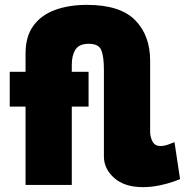

<svg xmlns="http://www.w3.org/2000/svg" viewBox="-20 -760 760 789"><path d="M567 9Q492 9 449.5 -28.5Q407 -66 407 -117V-473Q407 -527 396.5 -553.5Q386 -580 345 -580Q305 -580 290 -556Q275 -532 275 -494V-465H344V-322H275V0H85V-322H20V-465H85V-540Q85 -610 117 -654Q149 -698 206 -719Q263 -740 337 -740Q473 -740 535 -677.5Q597 -615 597 -510V-217Q597 -198 606.5 -179Q616 -160 640 -160Q657 -160 676.5 -168Q696 -176 697 -176L720 -24Q719 -23 695.5 -14.5Q672 -6 637.5 1.5Q603 9 567 9Z"/></svg>

Font: Raleway Black
Style: Regular
Weight: 900
Designer: Matt McInerney, Pablo Impallari, Rodrigo Fuenzalida
Foundry: Matt McInerney, Pablo Impallari, Rodrigo Fuenzalida
Version: Version 4.026